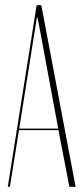

<svg xmlns="http://www.w3.org/2000/svg" viewBox="-20 -719 321 739"><path d="M121 -699H139L271 0H247L205 -218H53L18 0H10ZM54 -224H204L132 -613L124 -652H122Z"/></svg>

Font: Moniqa Thin Display
Style: Regular
Weight: 100
Designer: Rajesh Rajput
Foundry: Rajesh Rajput
Version: Version 1.000